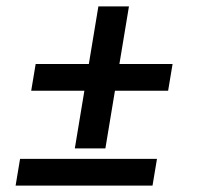

<svg xmlns="http://www.w3.org/2000/svg" viewBox="-20 -583 640 603"><path d="M311 -117H215L245 -298H78L92 -382H259L289 -563H385L355 -382H522L508 -298H341ZM29 0 43 -84H473L459 0Z"/></svg>

Font: Iosevka Custom Medium Oblique
Style: Regular
Weight: 500
Italic angle: -9°
Designer: Belleve Invis
Foundry: Belleve Invis
Version: Version 27.0.1